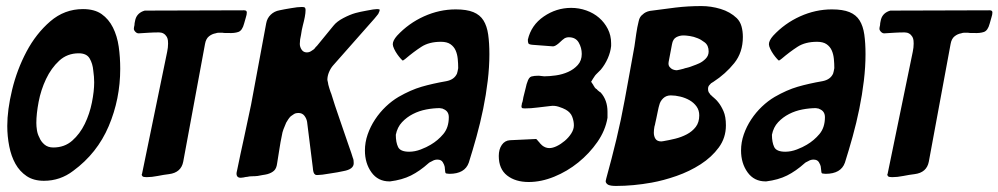

<svg xmlns="http://www.w3.org/2000/svg" viewBox="-20 -592 3297 634"><path d="M125 5Q91 5 68 -10.5Q45 -26 31 -51Q17 -76 10.5 -109Q4 -142 4 -176Q4 -229 20 -295.5Q36 -362 67.5 -421.5Q99 -481 146 -521.5Q193 -562 254 -562Q292 -562 315.5 -545.5Q339 -529 353 -501Q367 -473 372 -438Q377 -403 377 -365Q377 -265 339 -175.5Q301 -86 222 -28Q179 5 125 5ZM110 -138Q115 -125 126.5 -115Q138 -105 156 -105Q193 -105 218.5 -127.5Q244 -150 260 -183Q276 -216 283.5 -253.5Q291 -291 291 -320Q291 -338 288 -359Q286 -382 276 -399Q266 -416 240 -416Q202 -416 175.5 -391.5Q149 -367 132 -331Q115 -295 107.5 -255.5Q100 -216 100 -186Q100 -175 102 -162Q104 -149 110 -138Z M458 -557Q540 -557 622 -557.5Q704 -558 786 -558Q795 -558 795 -551Q795 -544 792 -535L786 -514Q780 -491 767 -486.5Q754 -482 734 -483Q729 -483 724 -483Q719 -483 714 -484Q709 -484 703 -484Q697 -484 692 -482Q680 -480 670 -472Q660 -464 657 -447L585 -58Q578 -22 538 -17Q521 -15 501 -11Q481 -7 464 -7Q453 -7 450.5 -10Q448 -13 448 -15Q448 -17 449 -18L532 -421Q535 -435 535 -448Q535 -452 534.5 -458Q534 -464 531 -470Q522 -485 505 -485Q488 -485 472 -484Q456 -483 440 -482Q433 -481 427.5 -486.5Q422 -492 422 -497Q422 -501 424 -509Q424 -515 426 -523Q430 -546 452 -555Q452 -555 458 -557Z M1234 -560Q1234 -556 1229 -546Q1226 -542 1223 -538.5Q1220 -535 1216 -530L1080 -376Q1072 -367 1066.5 -354Q1061 -341 1061 -328Q1061 -327 1063 -319Q1063 -315 1067.5 -300.5Q1072 -286 1074 -282Q1079 -265 1086 -244Q1093 -223 1101 -200Q1116 -155 1129.5 -117Q1143 -79 1145 -71Q1147 -67 1147.5 -62Q1148 -57 1148 -53Q1148 -33 1114 -27Q1106 -25 1094 -23Q1082 -21 1069 -19Q1041 -14 1028 -14Q1023 -14 1021.5 -15Q1020 -16 1018 -18Q1014 -23 1013 -38L994 -190Q992 -201 985 -210Q978 -219 965 -219Q957 -219 951 -215.5Q945 -212 940 -208Q935 -203 931.5 -197.5Q928 -192 925 -187Q920 -176 916 -165Q912 -154 911 -146Q906 -123 902.5 -99Q899 -75 895 -52Q893 -36 885 -28.5Q877 -21 863 -17Q855 -15 847 -14Q839 -13 831 -11Q822 -10 813 -10Q804 -10 796 -8Q792 -8 784 -6Q782 -6 779.5 -5.5Q777 -5 775 -5Q761 -5 761 -19Q761 -22 763 -30Q774 -84 786 -138Q798 -192 809 -246L859 -515Q862 -532 874 -543.5Q886 -555 903 -558Q911 -560 920.5 -561.5Q930 -563 941 -565Q952 -567 961 -568Q970 -569 977 -569Q985 -569 987 -566.5Q989 -564 989 -559Q989 -549 986.5 -536Q984 -523 980 -508Q978 -500 976.5 -492.5Q975 -485 974 -477Q972 -469 971 -461.5Q970 -454 970 -447Q970 -437 976 -428Q982 -419 993 -419Q1001 -419 1007 -423Q1013 -427 1016 -429Q1018 -431 1019.5 -432.5Q1021 -434 1022 -436Q1027 -441 1027 -441L1081 -507Q1092 -521 1114 -532.5Q1136 -544 1154 -549Q1161 -551 1170.5 -553Q1180 -555 1191 -557Q1216 -562 1225 -562Q1232 -562 1234 -560Z M1312 -393 1310 -392Q1309 -392 1303.5 -398Q1298 -404 1292 -412.5Q1286 -421 1281.5 -430.5Q1277 -440 1277 -446Q1277 -458 1291 -474Q1329 -515 1380 -538Q1431 -561 1485 -561Q1521 -561 1543 -552Q1565 -543 1576.5 -524.5Q1588 -506 1592 -478Q1596 -450 1596 -413Q1596 -371 1590.5 -325Q1585 -279 1575.5 -232.5Q1566 -186 1553.5 -141Q1541 -96 1528 -55Q1515 -18 1464 -18Q1461 -18 1459 -18.5Q1457 -19 1455 -19Q1453 -19 1452 -20Q1450 -22 1450 -26Q1449 -31 1449 -35Q1449 -39 1448 -43Q1447 -48 1442 -56.5Q1437 -65 1424 -65Q1419 -65 1414.5 -63.5Q1410 -62 1407 -60Q1403 -58 1400 -56.5Q1397 -55 1395 -53Q1366 -27 1337 -12.5Q1308 2 1268 7H1266Q1228 7 1206.5 -23Q1185 -53 1185 -95Q1185 -122 1194 -148Q1203 -174 1218.5 -197.5Q1234 -221 1254 -240Q1274 -259 1296 -272Q1336 -295 1372 -305.5Q1408 -316 1454 -324Q1480 -329 1489 -349Q1491 -355 1493 -367Q1493 -382 1491.5 -397.5Q1490 -413 1484.5 -425.5Q1479 -438 1467.5 -446Q1456 -454 1436 -454Q1397 -454 1371.5 -437.5Q1346 -421 1319 -398Q1317 -396 1315 -395Q1313 -394 1312 -393ZM1331 -91Q1350 -91 1369.5 -98.5Q1389 -106 1402 -114Q1426 -128 1444 -149.5Q1462 -171 1462 -205Q1462 -225 1444 -232Q1441 -234 1438 -234Q1435 -234 1433 -235Q1411 -235 1387.5 -230.5Q1364 -226 1343.5 -215.5Q1323 -205 1307.5 -188.5Q1292 -172 1287 -147Q1287 -122 1294.5 -106.5Q1302 -91 1331 -91Z M1932 -322 1938 -313Q1940 -311 1940 -309Q1942 -307 1944 -303Q1947 -299 1951 -297Q1953 -294 1956 -292Q1958 -291 1961 -288Q1965 -286 1964 -286Q1986 -261 1986 -223V-206V-203Q1979 -161 1952.5 -123Q1926 -85 1889.5 -55.5Q1853 -26 1810 -8.5Q1767 9 1726 9Q1682 9 1654.5 -12.5Q1627 -34 1627 -77Q1627 -99 1637 -113.5Q1647 -128 1664 -129L1749 -133Q1751 -133 1752 -132Q1753 -131 1758 -125Q1762 -121 1763 -119Q1765 -117 1766.5 -115.5Q1768 -114 1770 -112Q1781 -103 1794 -103Q1805 -103 1818.5 -109.5Q1832 -116 1845 -127Q1858 -138 1866.5 -151.5Q1875 -165 1875 -178Q1875 -192 1869.5 -206.5Q1864 -221 1848 -230Q1839 -235 1825 -239.5Q1811 -244 1798 -242Q1778 -240 1755.5 -237Q1733 -234 1713 -234Q1705 -234 1703 -236V-237Q1702 -238 1702 -240V-243Q1703 -245 1703 -247.5Q1703 -250 1704 -252Q1706 -257 1707 -264Q1708 -271 1710 -278Q1714 -292 1716.5 -304Q1719 -316 1721 -320Q1726 -337 1735 -339.5Q1744 -342 1759 -342L1777 -340Q1794 -340 1815.5 -343Q1837 -346 1856 -354.5Q1875 -363 1888 -377.5Q1901 -392 1901 -414Q1901 -434 1891 -451.5Q1881 -469 1858 -469Q1854 -469 1850.5 -468Q1847 -467 1845 -466Q1839 -462 1837 -460Q1833 -457 1825 -449Q1812 -438 1805 -439L1739 -444Q1727 -445 1725 -448.5Q1723 -452 1723 -461Q1734 -509 1775.5 -537.5Q1817 -566 1866 -566Q1892 -566 1916 -557.5Q1940 -549 1958 -533.5Q1976 -518 1987 -496.5Q1998 -475 1998 -449V-440Q1996 -420 1987 -399.5Q1978 -379 1964 -362L1959 -357L1954 -352Q1951 -349 1948 -346Q1945 -343 1942 -338Q1941 -336 1940 -335Q1939 -334 1938 -332Z M1988 18Q1980 13 1980 6Q1980 5 1982 -3Q2000 -68 2015.5 -132.5Q2031 -197 2043 -263Q2051 -307 2059 -350.5Q2067 -394 2075 -439Q2078 -460 2081 -481Q2084 -502 2089 -522Q2092 -537 2102 -544Q2111 -553 2126 -556Q2169 -562 2210.5 -567Q2252 -572 2296 -572Q2328 -572 2359.5 -562.5Q2391 -553 2413 -532Q2424 -521 2428.5 -505Q2433 -489 2433 -470Q2433 -419 2404.5 -383.5Q2376 -348 2336 -322Q2334 -321 2328 -317Q2326 -315 2322 -310.5Q2318 -306 2318 -298Q2318 -291 2320.5 -287Q2323 -283 2325 -281Q2326 -278 2329 -277Q2330 -275 2331 -274.5Q2332 -274 2333 -273Q2335 -271 2337.5 -269Q2340 -267 2342 -265Q2344 -263 2347 -260Q2350 -257 2352 -254Q2361 -243 2369 -225Q2377 -207 2377 -178Q2377 -137 2353.5 -105Q2330 -73 2293.5 -49.5Q2257 -26 2214 -11Q2171 4 2132 11Q2071 22 2014 22Q1996 22 1988 18ZM2201 -363Q2206 -361 2209.5 -360.5Q2213 -360 2215 -360Q2217 -360 2225 -362L2237 -365Q2242 -367 2247.5 -368Q2253 -369 2255 -370Q2257 -371 2261 -372Q2265 -373 2269 -375Q2278 -378 2289 -383Q2300 -388 2310 -398Q2320 -408 2320 -422Q2320 -442 2307 -452Q2294 -462 2283 -466Q2271 -471 2258 -473Q2245 -475 2237 -475Q2224 -475 2213 -469Q2202 -463 2199 -446L2188 -388Q2186 -377 2191 -371Q2196 -365 2201 -363ZM2164 -125Q2166 -125 2167.5 -125.5Q2169 -126 2171 -126Q2189 -129 2209.5 -134Q2230 -139 2248 -148.5Q2266 -158 2277.5 -173Q2289 -188 2289 -211Q2289 -228 2280 -240.5Q2271 -253 2257 -261Q2243 -269 2226.5 -273Q2210 -277 2195 -277Q2180 -277 2170 -267.5Q2160 -258 2157 -245Q2155 -239 2152.5 -226.5Q2150 -214 2147 -200Q2145 -193 2144 -186.5Q2143 -180 2141 -174Q2140 -169 2139.5 -163.5Q2139 -158 2139 -154Q2139 -142 2144.5 -133.5Q2150 -125 2164 -125Z M2554 -393 2552 -392Q2551 -392 2545.5 -398Q2540 -404 2534 -412.5Q2528 -421 2523.5 -430.5Q2519 -440 2519 -446Q2519 -458 2533 -474Q2571 -515 2622 -538Q2673 -561 2727 -561Q2763 -561 2785 -552Q2807 -543 2818.5 -524.5Q2830 -506 2834 -478Q2838 -450 2838 -413Q2838 -371 2832.5 -325Q2827 -279 2817.5 -232.5Q2808 -186 2795.5 -141Q2783 -96 2770 -55Q2757 -18 2706 -18Q2703 -18 2701 -18.5Q2699 -19 2697 -19Q2695 -19 2694 -20Q2692 -22 2692 -26Q2691 -31 2691 -35Q2691 -39 2690 -43Q2689 -48 2684 -56.5Q2679 -65 2666 -65Q2661 -65 2656.5 -63.5Q2652 -62 2649 -60Q2645 -58 2642 -56.5Q2639 -55 2637 -53Q2608 -27 2579 -12.5Q2550 2 2510 7H2508Q2470 7 2448.5 -23Q2427 -53 2427 -95Q2427 -122 2436 -148Q2445 -174 2460.5 -197.5Q2476 -221 2496 -240Q2516 -259 2538 -272Q2578 -295 2614 -305.5Q2650 -316 2696 -324Q2722 -329 2731 -349Q2733 -355 2735 -367Q2735 -382 2733.5 -397.5Q2732 -413 2726.5 -425.5Q2721 -438 2709.5 -446Q2698 -454 2678 -454Q2639 -454 2613.5 -437.5Q2588 -421 2561 -398Q2559 -396 2557 -395Q2555 -394 2554 -393ZM2573 -91Q2592 -91 2611.5 -98.5Q2631 -106 2644 -114Q2668 -128 2686 -149.5Q2704 -171 2704 -205Q2704 -225 2686 -232Q2683 -234 2680 -234Q2677 -234 2675 -235Q2653 -235 2629.5 -230.5Q2606 -226 2585.5 -215.5Q2565 -205 2549.5 -188.5Q2534 -172 2529 -147Q2529 -122 2536.5 -106.5Q2544 -91 2573 -91Z M2920 -557Q3002 -557 3084 -557.5Q3166 -558 3248 -558Q3257 -558 3257 -551Q3257 -544 3254 -535L3248 -514Q3242 -491 3229 -486.5Q3216 -482 3196 -483Q3191 -483 3186 -483Q3181 -483 3176 -484Q3171 -484 3165 -484Q3159 -484 3154 -482Q3142 -480 3132 -472Q3122 -464 3119 -447L3047 -58Q3040 -22 3000 -17Q2983 -15 2963 -11Q2943 -7 2926 -7Q2915 -7 2912.5 -10Q2910 -13 2910 -15Q2910 -17 2911 -18L2994 -421Q2997 -435 2997 -448Q2997 -452 2996.5 -458Q2996 -464 2993 -470Q2984 -485 2967 -485Q2950 -485 2934 -484Q2918 -483 2902 -482Q2895 -481 2889.5 -486.5Q2884 -492 2884 -497Q2884 -501 2886 -509Q2886 -515 2888 -523Q2892 -546 2914 -555Q2914 -555 2920 -557Z"/></svg>

Font: Bangerz
Style: Regular
Weight: 400
Designer: vernon adams
Foundry: Vernon Adams
Version: Version 2.10;February 7, 2025;FontCreator 13.0.0.2683 64-bit